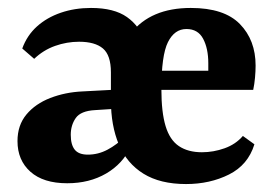

<svg xmlns="http://www.w3.org/2000/svg" viewBox="-20 -453 692 483"><path d="M448 10Q383 10 341 -16Q299 -42 279 -89.5Q259 -137 259 -201Q259 -305 309 -369Q359 -433 460 -433Q544 -433 583.5 -392.5Q623 -352 623 -288Q623 -274 621.5 -257.5Q620 -241 617 -227H343V-275H504Q504 -280 504 -284.5Q504 -289 504 -294Q504 -331 491 -355.5Q478 -380 449 -380Q419 -380 402.5 -347Q386 -314 386 -228Q386 -171 396.5 -136Q407 -101 430 -85.5Q453 -70 488 -70Q517 -70 545 -80Q573 -90 591 -111L620 -90Q604 -38 556 -14Q508 10 448 10ZM259 -190V-271Q259 -314 239 -331Q219 -348 179 -348Q148 -348 118.5 -337.5Q89 -327 66 -305L36 -331Q48 -364 73 -386.5Q98 -409 133 -421Q168 -433 209 -433Q267 -433 299.5 -410Q332 -387 346.5 -345.5Q361 -304 364 -247ZM149 8Q89 8 56.5 -21Q24 -50 24 -98Q24 -138 46.5 -165Q69 -192 106.5 -206.5Q144 -221 187 -223L281 -228V-180L219 -176Q183 -174 170.5 -156Q158 -138 158 -114Q158 -89 168 -76.5Q178 -64 201 -64Q227 -64 250.5 -76.5Q274 -89 294 -109L309 -84Q289 -41 247 -16.5Q205 8 149 8Z"/></svg>

Font: Yrsa
Style: Regular
Weight: 400
Designer: Anna Giedrys (Yrsa+Rasa design), David Brezina (Yrsa art-direction, Rasa art-direction, design)
Foundry: Rosetta Type Foundry
Version: Version 2.004